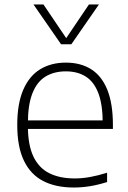

<svg xmlns="http://www.w3.org/2000/svg" viewBox="-20 -828 572 857"><path d="M309.5 9Q229 9 172.8 -20Q116.5 -49 86.8 -110.8Q57 -172.5 57 -270.5Q57 -365.5 83.8 -427.2Q110.5 -489 159.2 -518.8Q208 -548.5 274 -548.5Q340.5 -548.5 387.5 -518.5Q434.5 -488.5 459.2 -426.8Q484 -365 484 -270V-252.5H77V-290.5H456L438.5 -277.5Q438.5 -360.5 419.2 -411.5Q400 -462.5 363.2 -486Q326.5 -509.5 274 -509.5Q221 -509.5 183 -486.2Q145 -463 124.8 -411.8Q104.5 -360.5 104.5 -277.5V-266Q104.5 -181.5 128.8 -130Q153 -78.5 199.8 -55Q246.5 -31.5 313.5 -31.5Q347 -31.5 382.5 -38Q418 -44.5 458 -57V-15.5Q418.5 -3 382.2 3Q346 9 309.5 9ZM252.5 -630.5 129.5 -808H174L283.5 -646H267.5L377 -808H421.5L298.5 -630.5Z"/></svg>

Font: Encode Sans SemiExpanded ExtraLight
Style: Regular
Weight: 250
Width: 6
Designer: Multiple Designers
Foundry: Impallari Type
Version: Version 3.002